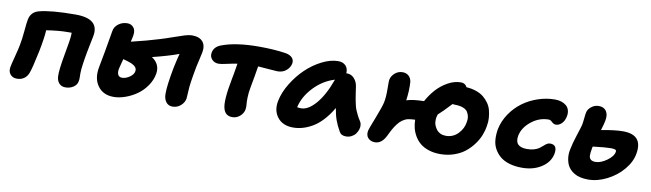

<svg xmlns="http://www.w3.org/2000/svg" viewBox="-35 -950 4709 1389"><g transform="rotate(10 2319.5 -255.5)"><path d="M455.1 9.8Q425.8 9.8 408.7 -9.3Q391.6 -28.3 390.1 -59.1Q387.2 -103.5 408.9 -221.9Q430.7 -340.3 431.2 -365.2Q432.1 -374 432.1 -387.2H403.8Q337.4 -387.2 247.1 -373Q245.1 -321.3 224.1 -214.8Q196.3 -81.5 182.1 -46.9Q171.9 -21 150.4 -6.1Q128.9 8.8 98.1 8.8Q66.4 8.8 49.1 -13.4Q31.7 -35.6 39.1 -69.8Q42.5 -88.4 57.9 -147.2Q73.2 -206.1 78.1 -231.9Q87.4 -278.8 92.8 -340.6Q98.1 -402.3 103 -425.8Q113.8 -482.4 168.9 -498Q257.3 -522 438 -522Q527.8 -522 565.7 -488.3Q603.5 -454.6 589.8 -387.2Q589.4 -384.8 583.5 -356.2Q577.6 -327.6 575.2 -315.2Q572.8 -302.7 567.1 -273.7Q561.5 -244.6 558.6 -226.3Q555.7 -208 552 -184.1Q548.3 -160.2 546.6 -141.1Q544.9 -122.1 544.9 -106.9Q544.9 -104.5 545.4 -90.1Q545.9 -75.7 545.4 -66.7Q544.9 -57.6 543 -49.8Q538.6 -23.9 513.7 -7.1Q488.8 9.8 455.1 9.8Z M810.1 17.1Q732.9 17.1 693.4 -38.1Q653.8 -93.3 670.9 -179.2Q681.6 -232.9 692.6 -295.4Q703.6 -357.9 710.9 -400.9Q718.3 -443.8 719.2 -449.2Q724.1 -482.4 752.7 -503.7Q781.2 -524.9 817.9 -524.9Q845.7 -524.9 863 -504.6Q880.4 -484.4 875 -448.2Q872.6 -430.2 864.3 -397.9Q981.4 -425.8 1068.8 -453.1Q1105.5 -463.9 1156.7 -482.2Q1208 -500.5 1240.2 -510.3Q1272.5 -520 1293 -520Q1347.7 -520 1372.3 -491Q1397 -461.9 1387.2 -410.2Q1384.3 -394 1375.5 -357.2Q1366.7 -320.3 1362.8 -300.8Q1336.9 -163.6 1336.9 -123Q1334 -66.4 1333 -62Q1327.1 -31.7 1301.8 -9.8Q1276.4 12.2 1242.2 12.2Q1211.4 12.2 1194.3 -11Q1177.2 -34.2 1177.2 -69.8Q1176.3 -128.9 1202.1 -265.1Q1212.9 -316.9 1227.1 -372.1Q1154.3 -344.7 1034.2 -314.9Q1097.7 -273.4 1085.9 -201.2Q1077.6 -153.8 1048.6 -111.8Q1019.5 -69.8 980.2 -42.2Q940.9 -14.6 896 1.2Q851.1 17.1 810.1 17.1ZM814 -190.9Q808.6 -163.1 816.9 -146.5Q825.2 -129.9 847.2 -129.9Q874 -129.9 902.6 -149.7Q931.2 -169.4 934.1 -193.8Q939 -224.6 896 -244.1Q863.8 -256.8 833 -264.2Q832 -259.8 824.2 -231Q816.4 -202.1 814 -190.9Z M1681.6 12.2Q1630.9 12.2 1616.7 -36.1Q1598.6 -90.8 1631.8 -259.8Q1638.7 -292 1651.9 -375Q1622.6 -371.1 1579.1 -361.1Q1535.6 -351.1 1517.6 -351.1Q1486.3 -351.1 1467.3 -372.3Q1448.2 -393.6 1454.6 -423.8Q1463.4 -467.8 1515.6 -485.8Q1618.7 -523.9 1784.7 -523.9Q1893.1 -523.9 1979 -511.2Q2012.7 -505.9 2029.8 -488.5Q2046.9 -471.2 2042 -443.8Q2035.6 -414.1 2010 -392.6Q1984.4 -371.1 1945.8 -371.1Q1931.6 -371.1 1881.6 -375.7Q1831.5 -380.4 1802.7 -381.8Q1790.5 -305.2 1774.9 -222.2Q1767.1 -182.6 1766.4 -146.5Q1765.6 -110.4 1767.8 -95Q1770 -79.6 1766.6 -57.1Q1761.2 -29.8 1737.1 -8.8Q1712.9 12.2 1681.6 12.2Z M2127.4 9.8Q2050.8 9.8 2012.2 -40.3Q1973.6 -90.3 1988.8 -163.1Q2001.5 -225.6 2041 -290.5Q2080.6 -355.5 2132.8 -405.8Q2185.1 -456.1 2248 -488Q2311 -520 2367.7 -520Q2402.3 -520 2422.4 -499.3Q2442.4 -478.5 2439.5 -442.9L2443.8 -443.8Q2476.6 -443.8 2498 -419.9Q2519.5 -396 2524.4 -362.8Q2525.9 -352.1 2531 -317.9Q2536.1 -283.7 2538.1 -273.2Q2540 -262.7 2545.7 -236.3Q2551.3 -210 2557.4 -195.6Q2563.5 -181.2 2573.5 -160.4Q2583.5 -139.6 2596.7 -120.1Q2605 -108.9 2606.4 -92.3Q2607.9 -75.7 2602.3 -58.8Q2596.7 -42 2585.7 -27.1Q2574.7 -12.2 2556.2 -2.7Q2537.6 6.8 2515.6 6.8Q2479.5 6.8 2465.8 -20Q2443.4 -59.1 2429.9 -96.2Q2416.5 -133.3 2408.7 -183.1Q2377.9 -129.9 2341.8 -91.1Q2305.7 -52.2 2268.8 -31Q2231.9 -9.8 2197.3 0Q2162.6 9.8 2127.4 9.8ZM2161.6 -137.2Q2213.4 -137.2 2268.8 -201.4Q2324.2 -265.6 2366.7 -383.8Q2281.2 -358.4 2215.6 -289.6Q2149.9 -220.7 2131.8 -140.1Q2145 -137.2 2161.6 -137.2Z M3208.5 14.2Q3161.6 14.2 3123.8 1.5Q3085.9 -11.2 3061.3 -31.7Q3036.6 -52.2 3020 -80.3Q3003.4 -108.4 2996.1 -137.9Q2988.8 -167.5 2988.3 -199.2Q2954.6 -198.2 2935.1 -193.6Q2915.5 -189 2895.5 -174.8Q2886.7 -168.5 2878.4 -160.4Q2870.1 -152.3 2862.3 -141.6Q2854.5 -130.9 2848.9 -123Q2843.3 -115.2 2835.9 -101.6Q2828.6 -87.9 2825.7 -82.5Q2822.8 -77.1 2815.9 -63Q2809.1 -48.8 2808.6 -47.9Q2777.8 12.2 2729.5 12.2Q2697.3 12.2 2678.5 -8.5Q2659.7 -29.3 2667.5 -64.9Q2669.9 -76.2 2704.6 -164.8Q2739.3 -253.4 2745.6 -286.1Q2753.4 -323.7 2752.7 -382.6Q2752 -441.4 2753.4 -450.2Q2759.3 -480 2783.7 -501Q2808.1 -522 2840.3 -522Q2867.2 -522 2884.8 -506.1Q2902.3 -490.2 2906.2 -463.9Q2911.1 -403.8 2900.4 -326.2Q2944.8 -341.3 3028.3 -342.8Q3053.7 -389.6 3087.9 -428.5Q3122.1 -467.3 3170.4 -495.1Q3218.8 -522.9 3268.6 -522.9Q3299.8 -522.9 3313.5 -495.1Q3353 -492.7 3385.7 -481.2Q3418.5 -469.7 3440.4 -451.9Q3462.4 -434.1 3478.8 -410.4Q3495.1 -386.7 3502 -360.1Q3508.8 -333.5 3511 -304.2Q3513.2 -274.9 3507.3 -246.1Q3502.4 -210.9 3488.5 -175.8Q3474.6 -140.6 3449.2 -106.2Q3423.8 -71.8 3390.6 -45.2Q3357.4 -18.6 3310.1 -2.2Q3262.7 14.2 3208.5 14.2ZM3136.2 -242.2Q3134.3 -228 3134.8 -212.2Q3135.3 -196.3 3142.3 -180.4Q3149.4 -164.6 3159.4 -151.9Q3169.4 -139.2 3187 -131.1Q3204.6 -123 3226.6 -123Q3279.3 -123 3316.2 -161.1Q3353 -199.2 3359.4 -249Q3363.8 -269.5 3359.9 -288.6Q3356 -307.6 3345.9 -322.8Q3335.9 -337.9 3311.8 -346.9Q3287.6 -356 3251.5 -356Q3245.1 -356 3235.4 -357.9L3228.5 -351.1Q3174.8 -293 3142.6 -265.1Q3141.6 -261.2 3139.4 -253.7Q3137.2 -246.1 3136.2 -242.2Z M3808.6 8.8Q3757.3 8.8 3716.3 -3.4Q3675.3 -15.6 3648.4 -37.8Q3621.6 -60.1 3604.7 -90.6Q3587.9 -121.1 3585.2 -157.7Q3582.5 -194.3 3589.4 -235.8Q3602.1 -296.9 3637.9 -350.1Q3673.8 -403.3 3723.6 -440.2Q3773.4 -477.1 3835.2 -498Q3897 -519 3960.4 -519Q3984.9 -519 4005.9 -512.5Q4026.9 -505.9 4042.2 -493.2Q4057.6 -480.5 4064 -460Q4070.3 -439.5 4065.4 -414.1Q4058.6 -379.4 4038.8 -360.1Q4019 -340.8 3996.6 -340.8Q3980 -340.8 3966.6 -354.5Q3953.1 -368.2 3940.4 -368.2Q3869.6 -368.2 3812 -321.5Q3754.4 -274.9 3742.7 -214.8Q3727.1 -130.9 3821.3 -130.9Q3851.1 -130.9 3874 -137.9Q3897 -145 3910.6 -155Q3924.3 -165 3935.1 -175Q3945.8 -185.1 3957 -192.1Q3968.3 -199.2 3980.5 -199.2Q4037.1 -199.2 4023.4 -128.9Q4009.8 -66.9 3950.4 -29.1Q3891.1 8.8 3808.6 8.8Z M4293.5 9.8Q4262.7 9.8 4237.1 3.7Q4211.4 -2.4 4193.1 -13.2Q4174.8 -23.9 4161.1 -38.6Q4147.5 -53.2 4139.9 -70.3Q4132.3 -87.4 4128.7 -106.7Q4125 -126 4125.5 -145.3Q4126 -164.6 4130.4 -184.1Q4138.2 -226.1 4159.9 -292.5Q4181.6 -358.9 4184.6 -373Q4188.5 -394 4191.2 -422.6Q4193.8 -451.2 4197.3 -466.8Q4201.2 -488.3 4225.3 -508.1Q4249.5 -527.8 4280.3 -527.8Q4317.9 -527.8 4335.7 -501.5Q4353.5 -475.1 4344.2 -429.2Q4339.8 -405.8 4325.2 -358.9Q4424.3 -377.9 4484.4 -377.9Q4632.3 -377.9 4607.4 -235.8Q4597.2 -174.3 4549.6 -117.4Q4502 -60.5 4432.6 -25.4Q4363.3 9.8 4293.5 9.8ZM4284.7 -221.2Q4276.9 -175.3 4278.3 -160.6Q4282.2 -125 4325.2 -125Q4364.3 -125 4409.2 -157.5Q4454.1 -189.9 4458.5 -224.1Q4460 -234.4 4450 -238.3Q4439.9 -242.2 4418.5 -242.2Q4377.4 -242.2 4287.6 -231Q4287.1 -229.5 4286.1 -226.1Q4285.2 -222.7 4284.7 -221.2Z"/></g></svg>

Font: Shantell Sans Normal
Style: Bold Italic
Weight: 700
Italic angle: -11.31°
Designer: Stephen Nixon, Anya Danilova, Shantell Martin
Foundry: Arrow Type
Version: Version 1.006;[559af2be0]